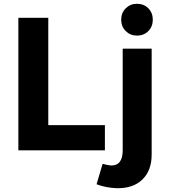

<svg xmlns="http://www.w3.org/2000/svg" viewBox="-20 -794 890 1014"><path d="M77 -700H235V-133H534V0H77ZM522 71Q533 74 543.5 76.5Q554 79 565 80Q628 82 628 0V-537H781V22Q781 106 732.5 153.5Q684 201 599 200Q538 198 490 179ZM703 -774Q740 -774 763.5 -750Q787 -726 787 -690Q787 -654 763.5 -630Q740 -606 703 -606Q668 -606 644 -630Q620 -654 620 -690Q620 -726 644 -750Q668 -774 703 -774Z"/></svg>

Font: Alexandria SemiBold
Style: Regular
Weight: 600
Designer: Mohamed Gaber
Foundry: Kief Type Foundry
Version: Version 5.100